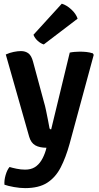

<svg xmlns="http://www.w3.org/2000/svg" viewBox="-20 -774 523 1013"><path d="M112.5 218.5Q85.5 218.5 53.5 212.8Q21.5 207 3.5 200.5Q1.5 178 9.5 150Q17.5 122 30.5 107Q44.5 111.5 67.5 116.2Q90.5 121 112.5 121Q142.5 121 163 108.5Q183.5 96 197.8 73.2Q212 50.5 221.5 19.5L225 5.5Q189 5.5 166.2 -7.2Q143.5 -20 134 -52.5L10.5 -486.5Q31 -496 52.5 -500.2Q74 -504.5 90.5 -504.5Q114 -504.5 130 -492.5Q146 -480.5 154.5 -448L211.5 -237Q217.5 -217.5 222.8 -191.8Q228 -166 233 -141.2Q238 -116.5 241 -98.5Q242.5 -91.5 250 -91.5L348 -496.5Q359 -499 373.8 -500.2Q388.5 -501.5 401 -501.5Q418 -501.5 435.5 -499.8Q453 -498 470 -492.5L474.5 -484.5L347 -14.5Q327 57.5 300 109.8Q273 162 229 190.2Q185 218.5 112.5 218.5ZM306 -754.5Q331.5 -747 356.2 -724.2Q381 -701.5 389.5 -675.5L211 -539.5Q194.5 -544.5 179 -558.5Q163.5 -572.5 156.5 -590.5Z"/></svg>

Font: Signika Light SemiBold
Style: Regular
Weight: 600
Version: Version 2.003;gftools[0.9.32]